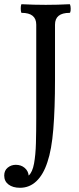

<svg xmlns="http://www.w3.org/2000/svg" viewBox="-64 -686 377 911"><path d="M31 205Q-3 205 -23.5 189.5Q-44 174 -44 147Q-44 123 -27.5 109.5Q-11 96 11 96Q36 96 53 110.5Q70 125 72 147Q90 131 97.5 90Q105 49 106.5 -7.5Q108 -64 108 -125V-569Q108 -625 39 -625Q36 -625 35 -635.5Q34 -646 35 -656Q36 -666 39 -666Q97 -663 153 -663Q209 -663 266 -666Q269 -666 270.5 -656Q272 -646 271 -635.5Q270 -625 266 -625Q197 -625 197 -569V-308Q197 -172 189 -73.5Q181 25 161 83Q142 142 109 173.5Q76 205 31 205Z"/></svg>

Font: Junicode Two Beta Condensed Medium
Style: Regular
Weight: 500
Width: 3
Designer: Peter S. Baker
Foundry: Briery Creek Software
Version: Version 1.053; ttfautohint (v1.8.4)